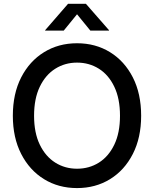

<svg xmlns="http://www.w3.org/2000/svg" viewBox="-20 -962 796 993"><path d="M378.4 10.7Q282.7 10.7 207.8 -35.4Q132.8 -81.5 89.6 -165.8Q46.4 -250 46.4 -363.3Q46.4 -477.5 89.6 -561.8Q132.8 -646 207.8 -692.1Q282.7 -738.3 378.4 -738.3Q474.1 -738.3 549.1 -692.1Q624 -646 667 -561.8Q710 -477.5 710 -363.3Q710 -250 667 -165.8Q624 -81.5 549.1 -35.4Q474.1 10.7 378.4 10.7ZM378.4 -89.4Q440.9 -89.4 491.2 -120.8Q541.5 -152.3 571 -213.6Q600.6 -274.9 600.6 -363.3Q600.6 -452.1 571 -513.7Q541.5 -575.2 491.2 -606.7Q440.9 -638.2 378.4 -638.2Q315.9 -638.2 265.6 -606.4Q215.3 -574.7 185.8 -513.4Q156.2 -452.1 156.2 -363.3Q156.2 -274.9 185.8 -213.9Q215.3 -152.8 265.6 -121.1Q315.9 -89.4 378.4 -89.4ZM309.6 -803.7H213.4V-805.7L332 -942.4H424.3L543.9 -805.7V-803.7H447.3L378.4 -888.2Z"/></svg>

Font: Inter 24pt Medium
Style: Regular
Weight: 500
Designer: Rasmus Andersson
Foundry: rsms
Version: Version 4.001;git-66647c0bb